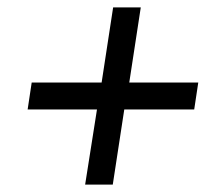

<svg xmlns="http://www.w3.org/2000/svg" viewBox="-20 -610 586 521"><path d="M211 -109 246 -331 260 -313H55L66 -386H273L253 -368L287 -590H362L328 -368L313 -386H518L507 -313H300L320 -331L286 -109Z"/></svg>

Font: Bitter Thin Medium
Style: Italic
Weight: 500
Italic angle: -9°
Version: Version 3.021